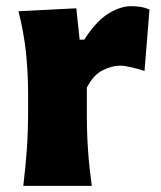

<svg xmlns="http://www.w3.org/2000/svg" viewBox="-20 -604 522 624"><path d="M55.7 0Q63 -60.1 67.1 -116.9Q71.3 -173.8 71.3 -244.6V-300.8Q71.3 -366.2 64.5 -432.4Q57.6 -498.5 40 -567.4L228 -577.1L238.8 -475.1H253.9Q291.5 -534.2 331.1 -559.1Q370.6 -584 407.2 -584Q418.9 -584 435.1 -581.8Q451.2 -579.6 465.8 -572.8L449.7 -373.5Q428.7 -380.4 406.2 -385.5Q383.8 -390.6 369.6 -390.6Q344.2 -390.6 314 -375.7Q283.7 -360.8 262.2 -319.3V-233.9Q262.2 -171.4 266.1 -115.7Q270 -60.1 278.3 0Z"/></svg>

Font: Pinar-DS4-FD ExtraBold
Style: Regular
Weight: 800
Designer: Amin Abedi
Version: Version 3.000